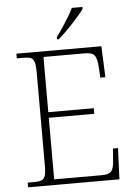

<svg xmlns="http://www.w3.org/2000/svg" viewBox="-61 -977 715 1022"><g transform="rotate(-5 296.5 -465.5)"><path d="M47 0V-25H84Q108 -25 121.5 -30.5Q135 -36 140.5 -54Q146 -72 146 -108V-605Q146 -642 140.5 -660Q135 -678 122 -683.5Q109 -689 84 -689H47V-714H501L508 -548H481L477 -612Q474 -651 462 -667.5Q450 -684 410 -684H189V-389H432V-359H189V-30H442Q483 -30 495.5 -46.5Q508 -63 510 -102L515 -166H542L535 0ZM269 -784Q284 -803 301.5 -829Q319 -855 335.5 -882Q352 -909 362 -931H419V-921Q410 -908 393 -888Q376 -868 355.5 -846Q335 -824 315 -804.5Q295 -785 279 -771H269Z"/></g></svg>

Font: Noto Serif Gujarati ExtraLight
Style: Regular
Weight: 250
Version: Version 2.102